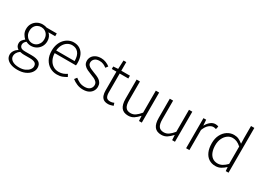

<svg xmlns="http://www.w3.org/2000/svg" viewBox="-23 -1747 4025 2953"><g transform="rotate(30 1989.5 -270.5)"><path d="M275 254Q208 254 159 236Q110 218 83 185.5Q56 153 56 108Q56 73 77 39.5Q98 6 136 -19V-24Q115 -36 101.5 -57.5Q88 -79 88 -110Q88 -145 108 -170Q128 -195 147 -208V-212Q121 -234 99.5 -271.5Q78 -309 78 -358Q78 -414 103.5 -456.5Q129 -499 172.5 -523Q216 -547 268 -547Q291 -547 309.5 -543Q328 -539 341 -534H522V-485H402Q427 -464 442 -431Q457 -398 457 -357Q457 -302 431.5 -259.5Q406 -217 363.5 -193Q321 -169 268 -169Q247 -169 224 -175Q201 -181 183 -191Q166 -178 153.5 -160Q141 -142 141 -117Q141 -89 162 -69.5Q183 -50 241 -50H354Q444 -50 487.5 -20.5Q531 9 531 73Q531 119 499.5 161Q468 203 410.5 228.5Q353 254 275 254ZM268 -214Q304 -214 334 -232Q364 -250 382.5 -282.5Q401 -315 401 -358Q401 -402 383 -434Q365 -466 335 -483Q305 -500 268 -500Q232 -500 202 -483Q172 -466 154.5 -434.5Q137 -403 137 -358Q137 -315 155 -282.5Q173 -250 203 -232Q233 -214 268 -214ZM281 209Q340 209 382.5 190Q425 171 449 141.5Q473 112 473 81Q473 37 442 19.5Q411 2 353 2H243Q234 2 215.5 0Q197 -2 176 -7Q142 17 126.5 45.5Q111 74 111 101Q111 149 155.5 179Q200 209 281 209Z M835 13Q766 13 709.5 -20.5Q653 -54 619.5 -116Q586 -178 586 -266Q586 -331 605 -383Q624 -435 657.5 -471.5Q691 -508 733 -527.5Q775 -547 820 -547Q884 -547 930 -517.5Q976 -488 1001 -432.5Q1026 -377 1026 -299Q1026 -288 1025.5 -277.5Q1025 -267 1023 -256H645Q647 -192 671.5 -142.5Q696 -93 739 -64.5Q782 -36 840 -36Q883 -36 917 -48.5Q951 -61 981 -82L1004 -39Q972 -19 932 -3Q892 13 835 13ZM645 -303H972Q972 -399 931 -448Q890 -497 820 -497Q777 -497 739 -474Q701 -451 676 -408Q651 -365 645 -303Z M1299 13Q1241 13 1190 -8.5Q1139 -30 1103 -60L1135 -102Q1169 -74 1208 -55Q1247 -36 1301 -36Q1362 -36 1393 -65.5Q1424 -95 1424 -136Q1424 -168 1404.5 -189.5Q1385 -211 1355.5 -225Q1326 -239 1295 -250Q1256 -265 1218.5 -282.5Q1181 -300 1156.5 -329Q1132 -358 1132 -403Q1132 -443 1152.5 -475.5Q1173 -508 1212 -527.5Q1251 -547 1307 -547Q1351 -547 1392 -530.5Q1433 -514 1462 -490L1432 -450Q1405 -471 1375 -484.5Q1345 -498 1306 -498Q1247 -498 1218.5 -470Q1190 -442 1190 -406Q1190 -377 1207 -358Q1224 -339 1252 -326.5Q1280 -314 1310 -302Q1342 -290 1372 -277.5Q1402 -265 1426.5 -247.5Q1451 -230 1466 -204Q1481 -178 1481 -139Q1481 -98 1460 -63Q1439 -28 1399 -7.5Q1359 13 1299 13Z M1747 13Q1694 13 1664.5 -7.5Q1635 -28 1622.5 -65Q1610 -102 1610 -151V-484H1528V-528L1612 -534L1619 -687H1668V-534H1821V-484H1668V-147Q1668 -97 1685.5 -67Q1703 -37 1757 -37Q1772 -37 1790 -41.5Q1808 -46 1822 -53L1836 -7Q1813 1 1789.5 7Q1766 13 1747 13Z M2102 13Q2019 13 1979.5 -38Q1940 -89 1940 -193V-534H1999V-200Q1999 -117 2026.5 -78Q2054 -39 2115 -39Q2161 -39 2198.5 -64Q2236 -89 2281 -143V-534H2340V0H2290L2285 -88H2283Q2243 -43 2200.5 -15Q2158 13 2102 13Z M2691 13Q2608 13 2568.5 -38Q2529 -89 2529 -193V-534H2588V-200Q2588 -117 2615.5 -78Q2643 -39 2704 -39Q2750 -39 2787.5 -64Q2825 -89 2870 -143V-534H2929V0H2879L2874 -88H2872Q2832 -43 2789.5 -15Q2747 13 2691 13Z M3127 0V-534H3175L3182 -435H3184Q3211 -484 3250 -515.5Q3289 -547 3335 -547Q3351 -547 3364 -544.5Q3377 -542 3389 -536L3377 -484Q3364 -488 3354 -490.5Q3344 -493 3328 -493Q3293 -493 3254 -462.5Q3215 -432 3185 -358V0Z M3651 13Q3584 13 3534.5 -19Q3485 -51 3457.5 -113.5Q3430 -176 3430 -266Q3430 -352 3463 -415Q3496 -478 3549.5 -512.5Q3603 -547 3666 -547Q3714 -547 3750 -530Q3786 -513 3824 -482L3821 -579V-795H3880V0H3831L3825 -68H3823Q3790 -35 3747 -11Q3704 13 3651 13ZM3661 -38Q3704 -38 3743 -59.5Q3782 -81 3821 -122V-430Q3781 -466 3745 -481Q3709 -496 3671 -496Q3621 -496 3580.5 -465.5Q3540 -435 3516 -383.5Q3492 -332 3492 -266Q3492 -197 3511.5 -145.5Q3531 -94 3569 -66Q3607 -38 3661 -38Z"/></g></svg>

Font: Noto Sans KR Thin Light
Style: Regular
Weight: 300
Version: Version 2.004-H2;hotconv 1.0.118;makeotfexe 2.5.65603